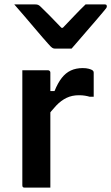

<svg xmlns="http://www.w3.org/2000/svg" viewBox="-20 -857 508 877"><path d="M307 -635Q288 -635 269 -635Q250 -635 230 -635Q224 -635 218 -639Q212 -643 200 -657Q192 -666 174 -686.5Q156 -707 133.5 -734Q111 -761 87.5 -788Q64 -815 45 -837Q69 -837 91.5 -837Q114 -837 137 -837Q148 -837 153.5 -835Q159 -833 166 -826Q178 -815 207 -785.5Q236 -756 281 -709L233 -730H292L245 -707Q290 -754 319 -784.5Q348 -815 371 -837H458Q462 -837 464 -836Q466 -835 467 -833Q468 -831 468 -828Q468 -824 465 -819.5Q462 -815 449 -800Q438 -787 418.5 -764Q399 -741 377 -716Q355 -691 336.5 -669Q318 -647 307 -635ZM191 -441H229Q244 -478 262 -501Q280 -524 303.5 -535Q327 -546 358 -546Q374 -546 385 -543Q396 -540 401 -537Q405 -534 406.5 -531.5Q408 -529 408 -524Q408 -510 408 -496Q408 -482 408 -469Q408 -456 408 -442.5Q408 -429 408 -415H390Q380 -418 368 -420Q356 -422 340 -422Q309 -422 284 -410Q259 -398 237 -375Q215 -352 191 -319ZM210 0Q190 0 170.5 0Q151 0 131.5 0Q112 0 93 0Q90 0 88 -0.5Q86 -1 84.5 -2.5Q83 -4 82.5 -6Q82 -8 82 -11Q82 -43 82 -82.5Q82 -122 82 -166.5Q82 -211 82 -257Q82 -303 82 -349Q82 -395 82 -437Q82 -467 82 -492.5Q82 -518 82 -536Q103 -536 123 -536Q143 -536 162 -536Q181 -536 199 -536Q203 -536 205 -534.5Q207 -533 208.5 -531Q210 -529 210 -525Q210 -486 210 -437Q210 -388 210 -334Q210 -280 210 -223Q210 -166 210 -109Q210 -52 210 0Z"/></svg>

Font: Recursive SemiBold
Style: Regular
Weight: 600
Version: Version 1.085